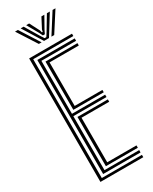

<svg xmlns="http://www.w3.org/2000/svg" viewBox="-245 -1024 856 1077"><g transform="rotate(-30 182.5 -485.0)"><path d="M59.5 0V-800H337V-784.8H77V-15.2H337V0ZM130 -61.2V-380.2H327V-365H147.5V-76.5H337V-61.2ZM94.8 -30.8V-769.5H337V-754H112.2V-410.8H327V-395.5H112.2V-46H337V-30.8ZM130 -426.2V-738.8H337V-723.5H147.5V-441.5H327V-426.2ZM66 -969.8H84.8L165.2 -843.2H147.2ZM102.5 -969.8H121.5L174.5 -881.5L191.5 -855.2H202.8L219.5 -881.5L272.5 -969.8H291.5L213 -843.2H181ZM138.2 -969.8H157.5L191 -904.8L194.5 -890.8H199.8L203 -904.8L237 -969.8H256L214 -895L203.5 -873.2H190.8L180.2 -895ZM309.2 -969.8H328L246.8 -843.2H228.8Z"/></g></svg>

Font: Big Shoulders Inline Text Thin Medium
Style: Regular
Weight: 500
Version: Version 2.002